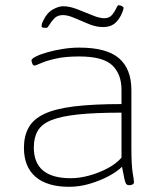

<svg xmlns="http://www.w3.org/2000/svg" viewBox="-20 -712 645 738"><path d="M246 6Q161 6 116.5 -32.5Q72 -71 72 -144Q72 -189 90 -221.5Q108 -254 150 -274Q192 -294 265 -303Q338 -312 447 -312V-367Q447 -427 411.5 -461Q376 -495 284 -495Q230 -495 193.5 -486.5Q157 -478 137 -469Q117 -460 112 -460Q107 -460 104 -468Q101 -476 101 -480Q101 -486 117.5 -494.5Q134 -503 162 -511Q190 -519 222 -524Q254 -529 285 -529Q390 -529 437.5 -488Q485 -447 485 -366V-150Q485 -76 490 -47.5Q495 -19 495 -12Q495 -6 489.5 -3Q484 0 477 0Q470 0 466 -4Q462 -8 458.5 -23Q455 -38 449 -71Q431 -53 398.5 -35.5Q366 -18 326 -6Q286 6 246 6ZM252 -27Q285 -27 322 -37Q359 -47 392.5 -64.5Q426 -82 447 -106V-279Q345 -279 279.5 -272Q214 -265 177 -250Q140 -235 125 -209Q110 -183 110 -145Q110 -27 252 -27ZM159 -605Q153 -605 146.5 -605.5Q140 -606 140 -612Q140 -619 143 -626Q159 -662 182 -675Q205 -688 223 -688Q247 -688 277 -676.5Q307 -665 334.5 -653.5Q362 -642 381 -642Q400 -642 410.5 -654.5Q421 -667 426.5 -679.5Q432 -692 436 -692Q442 -692 448.5 -688.5Q455 -685 455 -682Q455 -679 453 -672.5Q451 -666 445 -653Q433 -630 417 -619Q401 -608 376 -608Q350 -608 321.5 -619.5Q293 -631 267 -642.5Q241 -654 222 -654Q201 -654 189 -641.5Q177 -629 170 -617Q163 -605 159 -605Z"/></svg>

Font: Asap Semi Expanded Thin
Style: Regular
Weight: 100
Width: 6
Designer: Pablo Cosgaya
Foundry: Omnibus-Type
Version: Version 3.001; ttfautohint (v1.8.4.7-5d5b)